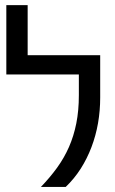

<svg xmlns="http://www.w3.org/2000/svg" viewBox="-20 -736 454 756"><path d="M88.9 -518.6H374.5V-351.6Q374.5 -300.3 366 -251.2Q357.4 -202.1 340.3 -157Q323.2 -111.8 297.9 -72Q272.5 -32.2 238.8 0H141.1Q176.8 -37.1 204.6 -75.4Q232.4 -113.8 251.5 -157Q270.5 -200.2 280.5 -250.5Q290.5 -300.8 290.5 -361.3V-442.9H4.9V-715.8H88.9Z"/></svg>

Font: Arian AMU
Style: Regular
Weight: 400
Designer: Ruben Hakobyan (Tarumian)
Foundry: Ruben Hakobyan (Tarumian)
Version: Version 4.003